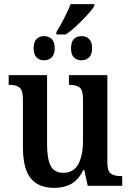

<svg xmlns="http://www.w3.org/2000/svg" viewBox="-20 -900 634 930"><path d="M91 -187V-420Q91 -461 75.5 -475Q60 -489 25 -489H22V-536H208V-201Q208 -130 225.5 -96.5Q243 -63 287 -63Q336 -63 359 -104.5Q382 -146 382 -221V-421Q382 -463 366 -476Q350 -489 317 -489H314V-536H500V-112Q500 -72 516.5 -59.5Q533 -47 566 -47H572V0H405L388 -77H384Q360 -29 325.5 -9.5Q291 10 242 10Q165 10 128 -37.5Q91 -85 91 -187ZM253 -745Q271 -773 291 -812Q311 -851 322 -880H437V-871Q421 -845 378 -801.5Q335 -758 299 -733H253ZM143 -666Q143 -697 157 -711Q171 -725 194 -725Q216 -725 230.5 -711Q245 -697 245 -666Q245 -636 230.5 -622Q216 -608 194 -608Q171 -608 157 -622Q143 -636 143 -666ZM324 -666Q324 -697 338 -711Q352 -725 375 -725Q397 -725 411.5 -711Q426 -697 426 -666Q426 -636 411.5 -622Q397 -608 375 -608Q352 -608 338 -622Q324 -636 324 -666Z"/></svg>

Font: Noto Serif NarrowSemiBold
Style: Regular
Weight: 600
Width: 4
Designer: Monotype Design Team
Foundry: Monotype Imaging Inc.
Version: Version 1.001